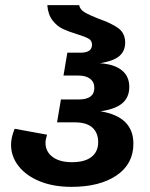

<svg xmlns="http://www.w3.org/2000/svg" viewBox="-20 -711 582 747"><path d="M23 -148Q23 -176 37 -210L163 -187Q157 -167 157 -156Q157 -121 184.5 -100.5Q212 -80 260 -80Q310 -80 336 -100.5Q362 -121 362 -158Q362 -194 339.5 -214.5Q317 -235 271 -235H202L217 -324H286Q347 -324 347 -369Q347 -392 330.5 -404.5Q314 -417 286 -417H227L242 -506H293Q338 -506 338 -537Q338 -553 325 -560.5Q312 -568 280 -578Q247 -588 224.5 -598.5Q202 -609 184.5 -631.5Q167 -654 164 -691H288Q291 -674 309.5 -663Q328 -652 364 -638Q413 -621 440 -601.5Q467 -582 467 -545Q467 -513 445 -493.5Q423 -474 369 -465Q425 -461 454 -437.5Q483 -414 483 -373Q483 -332 455.5 -309Q428 -286 371 -278Q499 -257 499 -152Q499 -73 433.5 -28.5Q368 16 258 16Q188 16 135 -5.5Q82 -27 52.5 -64.5Q23 -102 23 -148Z"/></svg>

Font: FiraGOUPP
Style: Medium
Weight: 400
Designer: bBox Type
Foundry: bBox Type GmbH
Version: Version 1.001